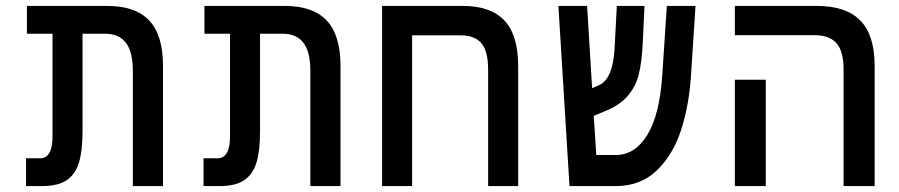

<svg xmlns="http://www.w3.org/2000/svg" viewBox="-20 -629 3040 649"><path d="M336 -515H259V-184.5Q259 -119.5 247 -79.8Q235 -40 205.5 -20Q176 0 122.5 0H68V-94H116Q136 -94 146.8 -112.2Q157.5 -130.5 157.5 -167V-515H71V-609H342Q438 -609 484.5 -559.5Q531 -510 531 -406V0H429V-390Q429 -454 405.5 -484.5Q382 -515 336 -515Z M936 -515H859V-184.5Q859 -119.5 847 -79.8Q835 -40 805.5 -20Q776 0 722.5 0H668V-94H716Q736 -94 746.8 -112.2Q757.5 -130.5 757.5 -167V-515H671V-609H942Q1038 -609 1084.5 -559.5Q1131 -510 1131 -406V0H1029V-390Q1029 -454 1005.5 -484.5Q982 -515 936 -515Z M1731.5 -406V0H1630V-392.5Q1630 -456 1607.2 -482.8Q1584.5 -509.5 1538 -509.5H1373V0H1271.5V-609H1543.5Q1639 -609 1685.2 -559.5Q1731.5 -510 1731.5 -406Z M1867.5 -609H1964.5L1981.5 -331L2003.5 -340.5Q2028 -350.5 2041.5 -382.8Q2055 -415 2057.5 -467L2065 -609H2158.5L2152.5 -481.5Q2149.5 -420 2139.5 -378.8Q2129.5 -337.5 2102.5 -305.5Q2075.5 -273.5 2024.5 -253L1987 -237.5L1995.5 -105H2061.5Q2126 -105 2167.8 -172.5Q2209.5 -240 2218.5 -373.5L2234 -609H2331L2315.5 -371Q2309 -272.5 2282 -189Q2255 -105.5 2200 -52.8Q2145 0 2061.5 0H1905Z M2734.5 -510H2464V-609H2740Q2840 -609 2888.2 -559.5Q2936.5 -510 2936.5 -406V0H2831.5V-393.5Q2831.5 -456 2807.5 -483Q2783.5 -510 2734.5 -510ZM2464 -359.5H2568.5V0H2464Z"/></svg>

Font: JuliaMono Medium
Style: Regular
Weight: 500
Monospace: yes
Designer: cormullion
Foundry: corm
Version: Version 0.054; ttfautohint (v1.8.4)